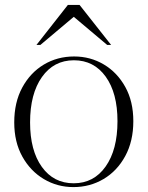

<svg xmlns="http://www.w3.org/2000/svg" viewBox="-20 -752 601 782"><path d="M279 10Q213.5 10 158.8 -22.5Q104 -55 71 -114.2Q38 -173.5 38 -253.5Q38 -335 70.5 -395.2Q103 -455.5 158.2 -488.8Q213.5 -522 282 -522Q348 -522 402.8 -489.5Q457.5 -457 490.2 -398Q523 -339 523 -258.5Q523 -177 490.2 -116.5Q457.5 -56 402 -23Q346.5 10 279 10ZM280 -5.5Q362 -5.5 410.2 -73.8Q458.5 -142 458.5 -258.5Q458.5 -373 410.5 -439.8Q362.5 -506.5 281 -506.5Q199 -506.5 150.8 -438.2Q102.5 -370 102.5 -253.5Q102.5 -139 150.5 -72.2Q198.5 -5.5 280 -5.5ZM128.5 -569 256.5 -732H304L432.5 -569H416.5L280.5 -683.5L144.5 -569Z"/></svg>

Font: Newsreader 72pt Light
Style: Regular
Weight: 300
Designer: Hugues Gentile
Foundry: Production Type
Version: Version 1.003; ttfautohint (v1.8.3)